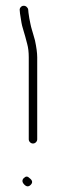

<svg xmlns="http://www.w3.org/2000/svg" viewBox="-20 -690 202 681"><path d="M97 -181C101 -181 104.5 -182.5 107.5 -185.5C110.5 -188.5 112 -192 112 -196V-487C112 -502.1 109.3 -522.1 104 -547L98 -568C96.7 -572.7 95 -578.3 93 -585C91 -591.7 89.3 -598.3 88 -605L84 -625C82.7 -631.7 81.7 -638.3 81 -645L80 -656C79.3 -660 77.3 -663.3 74 -666C70.7 -668.7 67 -669.8 63 -669.5C59 -669.2 55.7 -667.3 53 -664C50.3 -660.7 49.3 -657 50 -653L51 -642C52.3 -634.7 53.5 -627.3 54.5 -620C55.5 -612.7 56.8 -605.5 58.5 -598.5C60.2 -591.5 62.2 -584.5 64.5 -577.5C66.8 -570.5 68.5 -564.8 69.5 -560.5C70.5 -556.2 72.8 -547.3 76.5 -534C80.2 -520.7 82 -505 82 -487V-196C82 -192 83.5 -188.5 86.5 -185.5C89.5 -182.5 93 -181 97 -181ZM64.5 -58.5C57.5 -51.5 58 -43.8 66 -35.5C74 -27.2 81.7 -26.9 89.2 -34.7C96.7 -42.6 95.3 -50.3 85 -58C78.3 -65.3 71.5 -65.5 64.5 -58.5Z"/></svg>

Font: Proton
Style: ExBd
Weight: 500
Version: Version 1.017